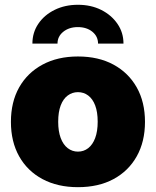

<svg xmlns="http://www.w3.org/2000/svg" viewBox="-20 -776 655 807"><path d="M307.6 10.7Q222.2 10.7 158.7 -23.2Q95.2 -57.1 60.5 -118.9Q25.9 -180.7 25.9 -263.7Q25.9 -347.2 60.5 -408.7Q95.2 -470.2 158.7 -504.4Q222.2 -538.6 307.6 -538.6Q394 -538.6 457 -504.4Q520 -470.2 554.7 -408.7Q589.4 -347.2 589.4 -263.7Q589.4 -180.7 554.7 -118.9Q520 -57.1 457 -23.2Q394 10.7 307.6 10.7ZM307.6 -138.7Q332 -138.7 350.8 -153.3Q369.6 -168 380.1 -196Q390.6 -224.1 390.6 -264.2Q390.6 -305.2 380.1 -332.8Q369.6 -360.4 350.8 -374.5Q332 -388.7 307.6 -388.7Q283.7 -388.7 264.6 -374.5Q245.6 -360.4 235.1 -332.8Q224.6 -305.2 224.6 -264.2Q224.6 -224.1 235.1 -196Q245.6 -168 264.6 -153.3Q283.7 -138.7 307.6 -138.7ZM307.6 -755.9Q362.3 -755.9 405.3 -734.4Q448.2 -712.9 473.6 -676Q499 -639.2 499 -592.8H392.1Q392.1 -623 368.2 -642.6Q344.2 -662.1 307.1 -662.1Q270.5 -662.1 246.1 -642.6Q221.7 -623 221.7 -592.8H116.2Q116.2 -639.2 141.1 -676Q166 -712.9 209.5 -734.4Q252.9 -755.9 307.6 -755.9Z"/></svg>

Font: Inter 24pt Black
Style: Regular
Weight: 900
Designer: Rasmus Andersson
Foundry: rsms
Version: Version 4.001;git-66647c0bb